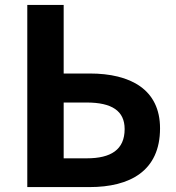

<svg xmlns="http://www.w3.org/2000/svg" viewBox="-20 -761 715 781"><path d="M91 0H344C508 0 631 -65 631 -239C631 -397 511 -462 345 -462H239V-741H91ZM239 -117V-344H332C435 -344 487 -310 487 -236C487 -152 431 -117 333 -117Z"/></svg>

Font: Source Han Sans JP
Style: Bold
Weight: 700
Designer: Ryoko NISHIZUKA 西塚涼子 (kana, bopomofo & ideographs); Paul D. Hunt (Latin, Greek & Cyrillic); Sandoll Communications 산돌커뮤니
Foundry: Adobe
Version: Version 2.002;hotconv 1.0.116;makeotfexe 2.5.65601